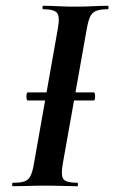

<svg xmlns="http://www.w3.org/2000/svg" viewBox="-20 -645 396 665"><path d="M76 -297Q73 -297 72 -304Q71 -311 72 -318Q73 -325 76 -325H304.5Q308 -325 309 -318Q310 -311 309 -304Q308 -297 304.5 -297ZM25 0Q22 0 22 -6Q22 -12 25 -12Q52 -12 65.5 -17Q79 -22 86.2 -37Q93.5 -52 98 -81L180 -544Q188 -587 177.8 -600Q167.5 -613 130 -613Q127 -613 127 -619Q127 -625 130 -625Q152.6 -625 180.8 -623.5Q209 -622 239.8 -622Q274.9 -622 303 -623.5Q331 -625 353 -625Q356 -625 356 -619Q356 -613 353 -613Q326.5 -613 312.4 -607Q298.2 -601 291.6 -586Q285 -571 280 -542L198 -81Q190 -38 199.3 -25Q208.5 -12 248 -12Q250 -12 250 -6Q250 0 248 0Q225.8 0 198 -1Q170.2 -2 135.8 -2Q104.7 -2 76.3 -1Q48 0 25 0Z"/></svg>

Font: Cormorant Light
Style: Italic
Weight: 300
Italic angle: -10°
Designer: Christian Thalmann (Catharsis Fonts)
Foundry: Catharsis Fonts
Version: Version 4.000